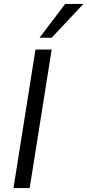

<svg xmlns="http://www.w3.org/2000/svg" viewBox="-20 -957 444 977"><path d="M48.6 0 160.6 -705H243L131 0ZM181.1 -765 311.6 -936.9H404.3L243 -765Z"/></svg>

Font: Nunito Sans 12pt ExtraLight
Style: Italic
Weight: 200
Italic angle: -9°
Designer: Vernon Adams
Foundry: Vernon Adams
Version: Version 3.101;gftools[0.9.27]